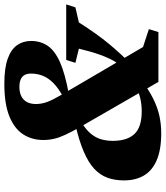

<svg xmlns="http://www.w3.org/2000/svg" viewBox="41 -792 764 886"><g transform="rotate(-90 423.0 -349.0)"><path d="M572.5 -129.5 499 -80.5Q452 -44.5 410.5 -24Q369 -3.5 330.2 4.8Q291.5 13 251.5 13Q175 13 126.8 -7.8Q78.5 -28.5 56 -67Q33.5 -105.5 33.5 -159Q33.5 -201 45.8 -235Q58 -269 87 -296Q116 -323 166.8 -344.8Q217.5 -366.5 294 -384L416.5 -438Q458 -460.5 482 -484Q506 -507.5 516.2 -533.2Q526.5 -559 526.5 -588.5Q526.5 -615.5 511 -628.5Q495.5 -641.5 466 -641.5Q439 -641.5 421.2 -632.2Q403.5 -623 394.8 -606Q386 -589 386 -565Q386 -540 395.2 -514.2Q404.5 -488.5 427 -450L649 -71L731.5 -44L718 0H488L281.5 -358.5Q258 -399.5 244.5 -428.5Q231 -457.5 225.5 -481.5Q220 -505.5 220 -531.5Q220 -583.5 246 -624Q272 -664.5 329.2 -687.8Q386.5 -711 479.5 -711Q551.5 -711 594.8 -695.5Q638 -680 657.5 -652.2Q677 -624.5 677 -587.5Q677 -544.5 655 -511.5Q633 -478.5 579.8 -454.5Q526.5 -430.5 432 -413.5L300.5 -354.5Q266.5 -333.5 248.2 -311Q230 -288.5 223 -263.5Q216 -238.5 216 -210.5Q216 -144.5 247.5 -110.8Q279 -77 353 -77Q384.5 -77 414.5 -84.2Q444.5 -91.5 474 -109.5L550 -157Q567 -175.5 582.8 -202.2Q598.5 -229 613 -268.8Q627.5 -308.5 641.5 -367L576 -383L589.5 -425.5H845.5L832 -383L762.5 -367Q709.5 -283.5 663.2 -227.8Q617 -172 572.5 -129.5Z"/></g></svg>

Font: Newsreader 9pt
Style: Bold Italic
Weight: 700
Italic angle: -17°
Designer: Hugues Gentile
Foundry: Production Type
Version: Version 1.003